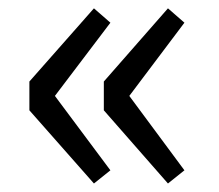

<svg xmlns="http://www.w3.org/2000/svg" viewBox="-20 -510 519 456"><path d="M203.1 -74.2 49.8 -248V-316.4L203.1 -490.2L242.2 -456.1L110.4 -282.2L242.2 -105.5ZM378.9 -74.2 226.6 -248V-316.4L378.9 -490.2L418 -456.1L287.1 -282.2L418 -105.5Z"/></svg>

Font: irohakakuC Regular
Style: Regular
Weight: 400
Designer: [Source Han Sans]
Ryoko NISHIZUKA Ë•øÂ°öÊ∂ºÂ≠ê (kana & ideographs); Paul D. Hunt (Latin, Greek & Cyrillic); Wenlong ZHAN
Version: Version 1.001.20160904